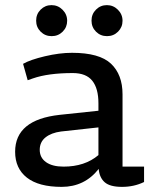

<svg xmlns="http://www.w3.org/2000/svg" viewBox="-20 -718 602 749"><path d="M542 -68V-8Q503 11 456 11Q409 11 388.5 -7Q368 -25 365 -59Q310 11 220.5 11Q131 11 85 -25Q39 -61 39 -126Q39 -251 213 -270L364 -286V-315Q364 -373 340 -403Q316 -433 264 -433Q168 -433 108 -412L88 -405L70 -469Q98 -485 155 -498.5Q212 -512 261 -512Q368 -512 413 -469.5Q458 -427 458 -350V-68ZM228 -68Q311 -68 364 -113V-221L218 -205Q180 -200 157.5 -182Q135 -164 135 -133.5Q135 -103 159.5 -85.5Q184 -68 228 -68ZM224 -680Q242 -662 242 -637Q242 -612 224.5 -594.5Q207 -577 181.5 -577Q156 -577 138.5 -594.5Q121 -612 121 -637.5Q121 -663 138.5 -680.5Q156 -698 181 -698Q206 -698 224 -680ZM440 -680Q458 -662 458 -637Q458 -612 440.5 -594.5Q423 -577 397.5 -577Q372 -577 354.5 -594.5Q337 -612 337 -637.5Q337 -663 354.5 -680.5Q372 -698 397 -698Q422 -698 440 -680Z"/></svg>

Font: Belgrano
Style: Regular
Weight: 400
Version: Version 1.002